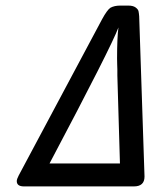

<svg xmlns="http://www.w3.org/2000/svg" viewBox="-20 -667 565 687"><path d="M40 -19Q40 -25.9 46.9 -39.1L345.2 -598.1Q363.3 -631.3 375 -639.2Q389.2 -647 410.2 -647H439Q456.1 -647 465.1 -640.4Q474.1 -633.8 475.6 -627Q477.1 -620.1 478 -608.9L497.1 -35.2Q497.1 0 459 0H65.9Q40 0 40 -19ZM157.2 -82H409.2L399.9 -397V-418.9Q399.9 -423.8 399.4 -433.8Q398.9 -443.8 398.9 -458Q398.9 -532.2 403.8 -568.8Q378.4 -500 157.2 -82Z"/></svg>

Font: CMU Typewriter Text
Style: BoldItalic
Weight: 700
Italic angle: -14.04°
Version: Version 0.7.0